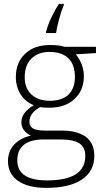

<svg xmlns="http://www.w3.org/2000/svg" viewBox="-20 -731 526 975"><path d="M467.3 -493.2V-461.4L365.2 -455.1Q405.8 -404.3 405.8 -343.8Q405.8 -272.5 358.4 -228.3Q311 -184.1 231.4 -184.1Q197.8 -184.1 184.1 -187Q157.2 -172.9 143.3 -153.8Q129.4 -134.8 129.4 -113.3Q129.4 -89.8 147.2 -78.9Q165 -67.9 207 -67.9H293.5Q373.5 -67.9 416.3 -35.6Q459 -3.4 459 60.5Q459 138.2 395.8 180.7Q332.5 223.1 215.3 223.1Q122.6 223.1 71.5 187.3Q20.5 151.4 20.5 87.4Q20.5 36.6 52 3.2Q83.5 -30.3 137.2 -42.5Q115.2 -52.2 101.8 -69.6Q88.4 -86.9 88.4 -109.9Q88.4 -159.2 151.4 -196.8Q108.4 -214.4 84.5 -252.2Q60.5 -290 60.5 -339.4Q60.5 -413.1 107.4 -457.8Q154.3 -502.4 233.9 -502.4Q282.7 -502.4 309.1 -493.2ZM67.9 83.5Q67.9 185.1 219.2 185.1Q413.1 185.1 413.1 61Q413.1 16.6 382.8 -3.2Q352.5 -22.9 284.2 -22.9H203.6Q67.9 -22.9 67.9 83.5ZM105.5 -339.4Q105.5 -282.2 140.1 -250.7Q174.8 -219.2 232.9 -219.2Q294.9 -219.2 327.6 -250.5Q360.4 -281.7 360.4 -340.8Q360.4 -403.8 326.7 -435.5Q293 -467.3 231.9 -467.3Q173.3 -467.3 139.4 -433.3Q105.5 -399.4 105.5 -339.4ZM303.7 -703.6Q291.5 -677.2 279.5 -631.6Q267.6 -585.9 264.6 -563H213.9V-569.3Q222.7 -604 241.7 -643.8Q260.7 -683.6 279.8 -711.4H303.7Z"/></svg>

Font: Bpm'online Open Sans Light
Style: Regular
Weight: 300
Foundry: Ascender Corporation
Version: Version 1.10